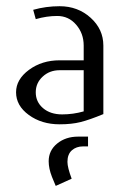

<svg xmlns="http://www.w3.org/2000/svg" viewBox="-20 -404 420 624"><path d="M32.2 -104Q32.2 -146 74.2 -177Q116.2 -208 173.8 -208H252V-255.9Q252 -295.4 227.5 -323.7Q203.1 -352.1 166 -352.1Q131.8 -352.1 96.2 -341.8L87.9 -372.1Q129.4 -383.8 173.8 -383.8Q232.9 -383.8 274.4 -346.4Q315.9 -309.1 315.9 -255.9V-33.2Q271 -14.6 241.9 -7.3Q212.9 0 173.8 0Q115.2 0 73.7 -30.3Q32.2 -60.5 32.2 -104ZM96.2 -104Q96.2 -72.8 119.9 -52.5Q143.6 -32.2 182.1 -32.2Q217.8 -32.2 252 -42V-175.8H173.8Q141.1 -175.8 118.7 -155Q96.2 -134.3 96.2 -104ZM138.2 120.1Q138.2 85 165.8 62.5Q193.4 40 233.9 40H266.1V71.8H250Q228 71.8 213.6 84.5Q199.2 97.2 199.2 122.1Q199.2 140.1 212.9 176.8L161.1 200.2L148.9 170.9Q138.2 143.6 138.2 120.1Z"/></svg>

Font: Gawaa
Style: Regular
Weight: 400
Designer: T. Christopher White
Version: Version 1.0